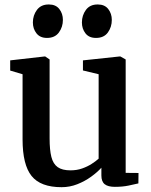

<svg xmlns="http://www.w3.org/2000/svg" viewBox="-20 -806 660 838"><path d="M481 9.5Q451.5 9.5 437 -2Q422.5 -13.5 422.5 -40V-74Q405 -54.5 377.8 -34.8Q350.5 -15 317.5 -2Q284.5 11 249 11Q157 11 117.8 -38Q78.5 -87 78.5 -197.5V-482L24.5 -498V-542.5L174 -559.5H177.5L196.5 -546.5V-201.5Q196.5 -152 204.2 -121.2Q212 -90.5 231.8 -76.5Q251.5 -62.5 287.5 -62.5Q315.5 -62.5 338.8 -70.8Q362 -79 380.2 -90.8Q398.5 -102.5 410.5 -113.5V-482L342 -498.5V-542.5L501.5 -559.5H505.5L528.5 -546.5V-51.5L584.5 -51L584 -5.5Q567 -1.5 541 4Q515 9.5 481 9.5ZM184.5 -640.5Q155 -640.5 139.2 -660.5Q123.5 -680.5 123.5 -708Q123.5 -739 141.2 -762.8Q159 -786.5 192.5 -786.5H193.5Q223.5 -786.5 239 -766.5Q254.5 -746.5 254.5 -719Q254.5 -688 237 -664.2Q219.5 -640.5 185.5 -640.5ZM398.5 -640.5Q368.5 -640.5 353 -660.5Q337.5 -680.5 337.5 -708Q337.5 -739 355 -762.8Q372.5 -786.5 406 -786.5H407Q437 -786.5 452.5 -766.5Q468 -746.5 468 -719Q468 -688 450.8 -664.2Q433.5 -640.5 399.5 -640.5Z"/></svg>

Font: Merriweather 36pt SemiBold
Style: Regular
Weight: 600
Version: Version 2.100